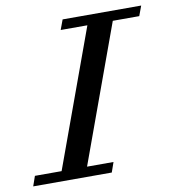

<svg xmlns="http://www.w3.org/2000/svg" viewBox="-130 -731 726 799"><g transform="rotate(-10 232.5 -331.5)"><path d="M-53.7 0 -39.1 -42H73.7L284.7 -621.1H171.9L187.5 -663.1H519.5L503.9 -621.1H392.1L181.2 -42H293L278.3 0Z"/></g></svg>

Font: Elstob 6pt Medium
Style: Italic
Weight: 500
Italic angle: -20°
Designer: Peter S. Baker
Version: Version 1.015